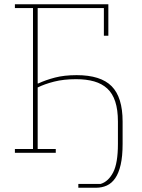

<svg xmlns="http://www.w3.org/2000/svg" viewBox="-20 -718 666 902"><path d="M348 146H453Q489 135 511.5 92Q534 49 534 -42V-147Q534 -202 521.5 -240.5Q509 -279 484 -302Q459 -325 422.5 -335.5Q386 -346 337 -346Q279 -346 234 -334.5Q189 -323 157 -307V-18H242V0H50V-18H135V-680H50V-698H489V-550H468V-680H157V-326H160Q194 -342 238 -353.5Q282 -365 340 -365Q453 -365 504.5 -313Q556 -261 556 -147V-42Q556 16 547 55.5Q538 95 521.5 119Q505 143 482 153.5Q459 164 431 164H348Z"/></svg>

Font: IBM Plex Serif Thin
Style: Regular
Weight: 100
Designer: Mike Abbink, Paul van der Laan, Pieter van Rosmalen
Foundry: Bold Monday
Version: Version 3.001